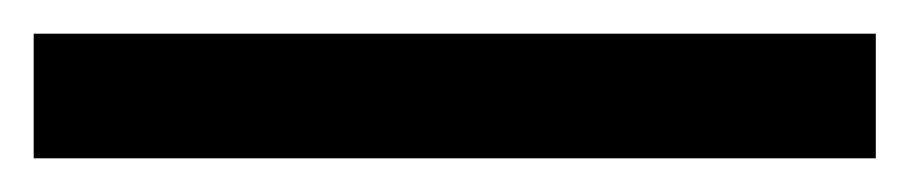

<svg xmlns="http://www.w3.org/2000/svg" viewBox="-20 43 540 114"><path d="M0 137H500V63H0Z"/></svg>

Font: Golos Text VF
Style: Regular
Weight: 400
Designer: A.Korolkova, Vitaly Kuzmin
Foundry: ParaType Ltd
Version: Version 2.005